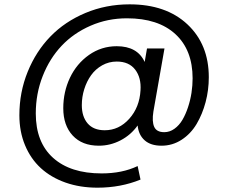

<svg xmlns="http://www.w3.org/2000/svg" viewBox="-20 -661 1051 880"><path d="M720.2 6.8Q670.9 6.8 643.1 -17.8Q615.2 -42.5 610.8 -85.9Q580.1 -42.5 532.7 -17.8Q485.4 6.8 433.1 6.8Q356.4 6.8 313.2 -39.8Q270 -86.4 270 -165Q270 -239.7 300.5 -304.4Q331.1 -369.1 387.9 -409.2Q444.8 -449.2 515.1 -449.2Q609.9 -449.2 643.1 -377L653.8 -439H733.9L683.1 -149.9Q675.8 -104 686.8 -79.6Q697.8 -55.2 732.9 -55.2Q757.8 -55.2 779.5 -70.8Q801.3 -86.4 816.2 -111.8Q831.1 -137.2 841.8 -169.7Q852.5 -202.1 857.7 -235.8Q862.8 -269.5 862.8 -301.8Q862.8 -432.1 783.9 -504.6Q705.1 -577.1 562 -577.1Q473.1 -577.1 395.3 -543.2Q317.4 -509.3 262.5 -451.2Q207.5 -393.1 175.8 -312.5Q144 -231.9 144 -141.1Q144 -8.8 223.4 62.5Q302.7 133.8 445.8 133.8Q540.5 133.8 610.8 100.1L624 162.1Q533.2 199.2 426.8 199.2Q346.7 199.2 280.3 175.8Q213.9 152.3 167.2 109.6Q120.6 66.9 94.7 4.6Q68.8 -57.6 68.8 -132.8Q68.8 -238.3 106.9 -332Q145 -425.8 211.2 -493.9Q277.3 -562 371.6 -601.6Q465.8 -641.1 574.2 -641.1Q741.2 -641.1 839.1 -549.3Q937 -457.5 937 -307.1Q937 -248.5 922.4 -193.1Q907.7 -137.7 881.1 -92.8Q854.5 -47.9 812.5 -20.5Q770.5 6.8 720.2 6.8ZM624 -247.1Q627.9 -304.7 599.6 -341.8Q571.3 -378.9 515.1 -378.9Q479 -378.9 448.2 -361.6Q417.5 -344.2 397.5 -316.2Q377.4 -288.1 366.2 -252.4Q355 -216.8 355 -179.2Q355 -126.5 381.8 -95.2Q408.7 -64 460 -64Q525.4 -64 572.5 -116.7Q619.6 -169.4 624 -247.1Z"/></svg>

Font: SVN-Poppins
Style: Italic
Weight: 400
Italic angle: -10°
Designer: Ninad Kale (Devanagari), Jonny Pinhorn (Latin)
Foundry: Indian Type Foundry
Version: Version 3.002 2017